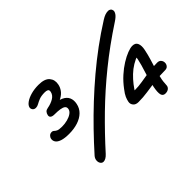

<svg xmlns="http://www.w3.org/2000/svg" viewBox="-129 -1062 1430 1430"><g transform="rotate(-45 586.0 -346.5)"><path d="M245.4 -288.4Q199.4 -288.4 171.1 -297.7Q142.8 -307 131.6 -323.6Q120.4 -340.2 125 -360.8Q127.2 -371 137.1 -381Q147 -391 163.8 -391Q175.2 -391 181.2 -384.2Q187.2 -377.4 200.4 -370.7Q213.6 -364 246.4 -364Q276.8 -364 304.5 -371.4Q332.2 -378.8 350.7 -392.1Q369.2 -405.4 372.6 -423Q376 -441.4 364.6 -451Q353.2 -460.6 329.2 -464.5Q305.2 -468.4 270.6 -468.4Q248.8 -468.4 238.6 -476.5Q228.4 -484.6 231.4 -499.8Q235 -516 243.7 -525.5Q252.4 -535 269.4 -537.8Q307.8 -544.6 335.8 -561.6Q363.8 -578.6 369.8 -606.8Q373.4 -625.8 362.4 -631.1Q351.4 -636.4 336.4 -636.4Q298.8 -636.4 276.4 -627.5Q254 -618.6 238.7 -609.6Q223.4 -600.6 208.6 -600.6Q191 -600.6 182.2 -611.9Q173.4 -623.2 176 -637.2Q180.2 -655.6 203.1 -672Q226 -688.4 262.1 -698.6Q298.2 -708.8 342 -708.8Q406.8 -708.8 432 -678.8Q457.2 -648.8 448.4 -606Q444.2 -582.6 428.6 -560Q413 -537.4 381.1 -520.1Q349.2 -502.8 295 -494L302.8 -524.6Q361 -525.4 394 -510.2Q427 -495 438.6 -468.3Q450.2 -441.6 443 -407Q435.4 -368.6 408.2 -342.1Q381 -315.6 339.1 -302Q297.2 -288.4 245.4 -288.4ZM280.6 39.4Q265.6 39.4 256.7 26.5Q247.8 13.6 249.2 -4.9Q250.6 -23.4 264.2 -39.4Q330.2 -113.4 401 -186.5Q471.8 -259.6 546.2 -329.3Q620.6 -399 699 -465.2Q777.4 -531.4 859.5 -591.9Q941.6 -652.4 1027.4 -706.4Q1048.6 -720 1065.2 -725.9Q1081.8 -731.8 1098.8 -731.8Q1109.2 -731.8 1118 -725Q1126.8 -718.2 1128.6 -705.6Q1130.4 -693 1119.1 -676Q1107.8 -659 1077.4 -639.2Q923.4 -538.4 793.5 -433.1Q663.6 -327.8 550.8 -217.7Q438 -107.6 332.4 9.6Q318.4 24.8 305.2 32.1Q292 39.4 280.6 39.4ZM966.4 6.2Q940.8 6.2 934.4 -16.9Q928 -40 938.2 -92.4Q951.2 -155.8 970.5 -213.8Q989.8 -271.8 1000 -320.2Q1002.8 -334.6 1003.3 -345.8Q1003.8 -357 1001.4 -367.8L1026 -345.4Q952.2 -320.2 896.8 -267.1Q841.4 -214 804.4 -148.2L785.6 -183Q798.8 -177 805.1 -175Q811.4 -173 822 -173Q861.6 -173 901.6 -179.9Q941.6 -186.8 986.1 -193.7Q1030.6 -200.6 1084.4 -200.6Q1106 -200.6 1116.9 -185.7Q1127.8 -170.8 1124.6 -150.2Q1122.2 -137 1112.4 -127.8Q1102.6 -118.6 1084.8 -118.6Q1022.4 -118.6 971.6 -111.7Q920.8 -104.8 874.2 -97.8Q827.6 -90.8 778.4 -90.8Q750 -90.8 736.2 -107.8Q722.4 -124.8 726.6 -146Q730 -164.6 738.9 -185.2Q747.8 -205.8 771.4 -236Q803.8 -279.6 841.9 -313.9Q880 -348.2 918.1 -371.8Q956.2 -395.4 988.5 -407.8Q1020.8 -420.2 1041.4 -420.2Q1073.6 -420.2 1083.7 -396Q1093.8 -371.8 1086 -334.2Q1076.8 -289 1064.8 -250.3Q1052.8 -211.6 1041 -172.5Q1029.2 -133.4 1020 -87.2Q1016.2 -64.6 1016.1 -52.1Q1016 -39.6 1013.8 -26.2Q1010.6 -11.2 997.8 -2.5Q985 6.2 966.4 6.2Z"/></g></svg>

Font: Shantell Sans Light
Style: Italic
Weight: 300
Italic angle: -11°
Designer: Stephen Nixon, Anya Danilova, Shantell Martin
Foundry: Arrow Type
Version: Version 1.008;[ac192a2d6]